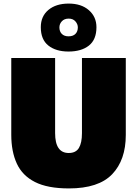

<svg xmlns="http://www.w3.org/2000/svg" viewBox="-20 -1037 766 1073"><path d="M365 16Q246 16 175.5 -19.8Q105 -55.5 74 -122.8Q43 -190 43 -284V-713H288V-293Q288 -182 364 -182Q404 -182 421 -210.2Q438 -238.5 438 -293V-713H683V-283Q683 -143 607 -63.5Q531 16 365 16ZM363 -749Q292.5 -749 250.2 -782.5Q208 -816 208 -885Q208 -946 250.5 -981.5Q293 -1017 364 -1017Q434.5 -1017 476.8 -980Q519 -943 519 -885Q519 -815.5 476.8 -782.2Q434.5 -749 363 -749ZM363 -834Q388 -834 401.5 -847.5Q415 -861 415 -884Q415 -902 401.5 -917.5Q388 -933 364 -933Q339.5 -933 325.8 -918.2Q312 -903.5 312 -884Q312 -861 325.5 -847.5Q339 -834 363 -834Z"/></svg>

Font: Commissioner Black
Style: Regular
Weight: 900
Designer: Kostas Bartsokas
Foundry: Kostas Bartsokas
Version: Version 1.000; ttfautohint (v1.8.3)